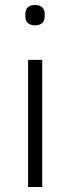

<svg xmlns="http://www.w3.org/2000/svg" viewBox="-20 -753 283 773"><path d="M121 -651C148 -651 160 -666 160 -687V-697C160 -718 148 -733 121 -733C94 -733 82 -718 82 -697V-687C82 -666 94 -651 121 -651ZM93 0H150V-512H93Z"/></svg>

Font: IBM Plex Thai Looped Light
Style: Regular
Weight: 300
Designer: Mike Abbink, Paul van der Laan, Pieter van Rosmalen, Ben Mitchell, Mark Frömberg
Foundry: Bold Monday
Version: Version 1.0